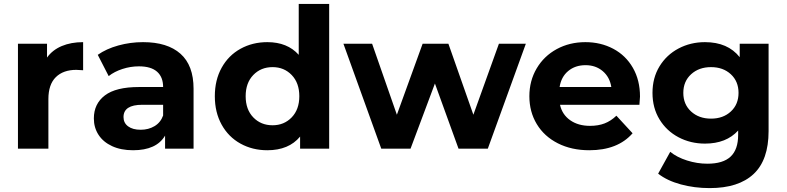

<svg xmlns="http://www.w3.org/2000/svg" viewBox="-20 -762 4032 984"><path d="M406 -546V-402Q380 -404 371 -404Q304 -404 266 -366.5Q228 -329 228 -254V0H72V-538H221V-467Q249 -506 296.5 -526Q344 -546 406 -546Z M972 -307V0H826V-67Q782 8 662 8Q600 8 554.5 -13Q509 -34 485 -71Q461 -108 461 -155Q461 -230 517.5 -273Q574 -316 692 -316H816Q816 -367 785 -394.5Q754 -422 692 -422Q649 -422 607.5 -408.5Q566 -395 537 -372L481 -481Q525 -512 586.5 -529Q648 -546 713 -546Q838 -546 905 -486.5Q972 -427 972 -307ZM816 -170V-225H709Q613 -225 613 -162Q613 -132 636.5 -114.5Q660 -97 701 -97Q741 -97 772 -115.5Q803 -134 816 -170Z M1667 -742V0H1518V-62Q1460 8 1350 8Q1274 8 1212.5 -26Q1151 -60 1116 -123Q1081 -186 1081 -269Q1081 -352 1116 -415Q1151 -478 1212.5 -512Q1274 -546 1350 -546Q1453 -546 1511 -481V-742ZM1514 -269Q1514 -337 1475 -377.5Q1436 -418 1377 -418Q1317 -418 1278 -377.5Q1239 -337 1239 -269Q1239 -201 1278 -160.5Q1317 -120 1377 -120Q1436 -120 1475 -160.5Q1514 -201 1514 -269Z M2675 -538 2480 0H2330L2209 -334L2084 0H1934L1740 -538H1887L2014 -174L2146 -538H2278L2406 -174L2537 -538Z M3257 -225H2850Q2861 -175 2902 -146Q2943 -117 3004 -117Q3046 -117 3078.5 -129.5Q3111 -142 3139 -169L3222 -79Q3146 8 3000 8Q2909 8 2839 -27.5Q2769 -63 2731 -126Q2693 -189 2693 -269Q2693 -348 2730.5 -411.5Q2768 -475 2833.5 -510.5Q2899 -546 2980 -546Q3059 -546 3123 -512Q3187 -478 3223.5 -414.5Q3260 -351 3260 -267Q3260 -264 3257 -225ZM2848 -316H3113Q3105 -367 3069 -397.5Q3033 -428 2981 -428Q2928 -428 2892 -398Q2856 -368 2848 -316Z M3919 -538V-90Q3919 58 3842 130Q3765 202 3617 202Q3539 202 3469 183Q3399 164 3353 128L3415 16Q3449 44 3501 60.5Q3553 77 3605 77Q3686 77 3724.5 40.5Q3763 4 3763 -70V-93Q3702 -26 3593 -26Q3519 -26 3457.5 -58.5Q3396 -91 3360 -150Q3324 -209 3324 -286Q3324 -363 3360 -422Q3396 -481 3457.5 -513.5Q3519 -546 3593 -546Q3710 -546 3771 -469V-538ZM3765 -286Q3765 -345 3725.5 -381.5Q3686 -418 3624 -418Q3562 -418 3522 -381.5Q3482 -345 3482 -286Q3482 -227 3522 -190.5Q3562 -154 3624 -154Q3686 -154 3725.5 -190.5Q3765 -227 3765 -286Z"/></svg>

Font: APTA Sans Regular
Style: Bold Italic
Weight: 700
Version: Version 7.200